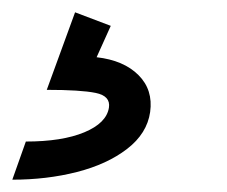

<svg xmlns="http://www.w3.org/2000/svg" viewBox="-39 -42 369 312"><path d="M-19 250 3 188Q62 188 98 173Q134 158 138 133Q141 114 116.5 109Q92 104 37 104L83 -22L141 0L118 51Q162 56 186 80Q210 104 205 140Q200 175 167.5 200Q135 225 86 237.5Q37 250 -19 250Z"/></svg>

Font: Finlandica
Style: Italic
Weight: 400
Italic angle: -8°
Designer: Niklas Ekholm, Juho Hiilivirta, Jaakko Suomalainen
Foundry: Helsinki Type Studio
Version: Version 1.064